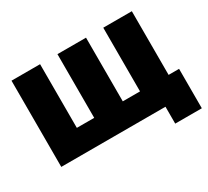

<svg xmlns="http://www.w3.org/2000/svg" viewBox="-160 -957 1461 1350"><g transform="rotate(-30 570.5 -281.5)"><path d="M1124 -183V137H908V0H62V-700H294V-183H435V-700H667V-183H807V-700H1039V-183Z"/></g></svg>

Font: CMG Sans Black
Style: Regular
Weight: 900
Designer: Julieta Ulanovsky
Foundry: Julieta Ulanovsky
Version: Version 7.200